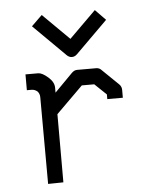

<svg xmlns="http://www.w3.org/2000/svg" viewBox="-49 -743 638 738"><g transform="rotate(-5 270.0 -374.0)"><path d="M221 -536 98 -658 139 -698 241 -597 344 -699 384 -658 261 -536Q252 -527 241 -527Q230 -527 221 -536ZM166 -313V-50L107 -49L106 -384Q106 -396.5 98 -406Q87.5 -415 75 -415H57V-476H106Q121 -476 143.5 -456.5Q166 -437 166 -415V-396L235 -466Q245 -476 256 -476H329Q342.5 -476 350 -467L413 -406Q422 -397 422 -384V-354H362V-372L317 -415H269Z"/></g></svg>

Font: ibm3270
Style: Regular
Weight: 400
Monospace: yes
Version: Version 2.0.3